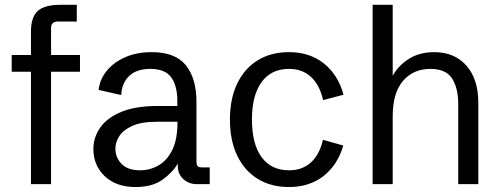

<svg xmlns="http://www.w3.org/2000/svg" viewBox="-20 -752 2029 784"><path d="M106.4 0V-459H27.8V-527.3H106.4V-623Q106.4 -682.1 134.3 -707.3Q162.1 -732.4 227.5 -732.4H293.5V-664.1H215.8Q188.5 -664.1 188.5 -636.7V-527.3H306.6V-459H188.5V0Z M533.7 11.7Q454.1 11.7 407.7 -32.5Q361.3 -76.7 361.3 -143.6Q361.3 -190.9 389.2 -231Q417 -271 475.3 -295.2Q533.7 -319.3 625 -319.3H704.1V-339.4Q704.1 -402.8 678.7 -436.8Q653.3 -470.7 593.8 -470.7Q537.6 -470.7 507.3 -441.7Q477.1 -412.6 475.1 -363.8L382.8 -384.8Q387.2 -427.2 415.3 -462.2Q443.4 -497.1 490.5 -518.1Q537.6 -539.1 599.6 -539.1Q695.8 -539.1 739 -485.4Q782.2 -431.6 782.2 -335.9V-95.2Q782.2 -79.1 786.9 -73.7Q791.5 -68.4 806.6 -68.4H836.4V0H784.2Q751 0 728.5 -20.8Q706.1 -41.5 706.1 -73.2V-84.5Q686 -48.8 644 -18.6Q602.1 11.7 533.7 11.7ZM552.2 -56.6Q592.8 -56.6 627.4 -76.7Q662.1 -96.7 683.3 -139.4Q704.6 -182.1 704.6 -250.5V-254.9H622.1Q557.1 -254.9 519.8 -237.8Q482.4 -220.7 466.8 -195.6Q451.2 -170.4 451.2 -145.5Q451.2 -108.4 476.6 -82.5Q502 -56.6 552.2 -56.6Z M1160.2 11.7Q1085.9 11.7 1031.7 -22Q977.5 -55.7 948.2 -117.4Q918.9 -179.2 918.9 -263.7Q918.9 -348.1 948.2 -409.9Q977.5 -471.7 1031.7 -505.4Q1085.9 -539.1 1160.2 -539.1Q1244.6 -539.1 1302.5 -492.9Q1360.4 -446.8 1382.8 -365.2L1299.3 -343.3Q1285.6 -404.8 1250.2 -437.7Q1214.8 -470.7 1160.2 -470.7Q1087.4 -470.7 1048.1 -416.7Q1008.8 -362.8 1008.8 -263.7Q1008.8 -164.1 1048.1 -110.4Q1087.4 -56.6 1160.2 -56.6Q1214.4 -56.6 1249.5 -88.6Q1284.7 -120.6 1298.8 -181.2L1381.8 -157.7Q1358.4 -78.1 1301 -33.2Q1243.7 11.7 1160.2 11.7Z M1501.5 0V-732.4H1583.5V-442.4Q1606.4 -484.4 1649.7 -511.7Q1692.9 -539.1 1752.9 -539.1Q1835.9 -539.1 1884.5 -484.1Q1933.1 -429.2 1933.1 -332V0H1851.1V-325.7Q1851.1 -392.6 1825.9 -431.6Q1800.8 -470.7 1736.8 -470.7Q1668.5 -470.7 1626 -422.1Q1583.5 -373.5 1583.5 -275.9V0Z"/></svg>

Font: Schibsted Grotesk
Style: Regular
Weight: 400
Designer: Bakken & Baeck AS, Henrik Kongsvoll
Foundry: Schibsted ASA
Version: Version 1.100; ttfautohint (v1.8.4.7-5d5b);gftools[0.9.25]